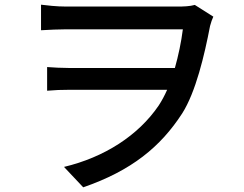

<svg xmlns="http://www.w3.org/2000/svg" viewBox="-20 -749 1040 819"><path d="M155 -729V-620C191 -622 230 -624 263 -624C330 -624 699 -624 760 -624C753 -569 741 -512 726 -459H274C242 -459 209 -461 181 -463V-362C214 -365 242 -366 277 -366H693C682 -341 670 -319 657 -299C570 -171 425 -78 253 -37L335 50C541 -21 665 -123 757 -265C815 -356 852 -513 876 -638C880 -654 885 -667 890 -678L811 -728C790 -722 763 -721 737 -721C684 -721 329 -721 263 -721C221 -721 179 -726 155 -729Z"/></svg>

Font: Noto Sans CJK HK Medium
Style: Regular
Weight: 500
Designer: Ryoko NISHIZUKA 西塚涼子 (kana, bopomofo & ideographs); Paul D. Hunt (Latin, Greek & Cyrillic); Sandoll Communications 산돌커뮤니
Foundry: Adobe
Version: Version 2.004;hotconv 1.0.118;makeotfexe 2.5.65603